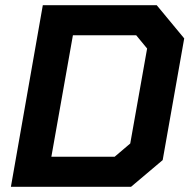

<svg xmlns="http://www.w3.org/2000/svg" viewBox="-20 -720 730 740"><path d="M145 -700H584L690 -572L607 -103L485 0H22ZM422 -116 482 -167 547 -533 505 -584H261L178 -116Z"/></svg>

Font: Chakra Petch
Style: Bold Italic
Weight: 700
Italic angle: -10°
Designer: Katatrad Aksorn Co.,Ltd.
Foundry: Cadson Demak Co.,Ltd.
Version: Version 1.000; ttfautohint (v1.6)